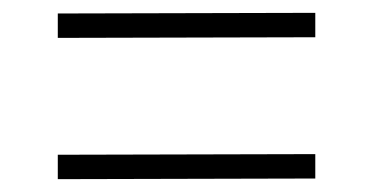

<svg xmlns="http://www.w3.org/2000/svg" viewBox="-20 -512 581 299"><path d="M471 -454 70 -453V-491L471 -492ZM471 -234 70 -233V-271L471 -272Z"/></svg>

Font: Morrison Thin
Style: Regular
Weight: 100
Designer: Pablo Impallari, Rodrigo Fuenzalida (Modified by Dan O. Williams)
Version: Version 0.03;June 6, 2019;FontCreator 11.5.0.2425 64-bit; tt